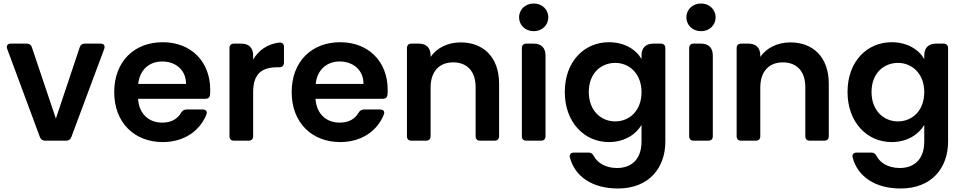

<svg xmlns="http://www.w3.org/2000/svg" viewBox="-20 -803 5501 1096"><path d="M133 -554H41C23 -554 15 -542 21 -524L208 -20C213 -7 224 0 238 0H358C372 0 382 -7 387 -20L575 -524C581 -542 573 -554 554 -554H464C449 -554 439 -547 435 -533L299 -126L162 -533C158 -547 147 -554 133 -554Z M1042 -324H769C778 -407 834 -452 906 -452C980 -452 1042 -406 1042 -324ZM632 -277C632 -102 748 8 909 8C1033 8 1122 -58 1158 -149C1165 -166 1156 -178 1137 -178H1045C1031 -178 1022 -172 1014 -160C995 -126 960 -103 906 -103C833 -103 774 -149 768 -239H1153C1168 -239 1178 -247 1179 -263C1180 -273 1180 -281 1180 -291C1180 -452 1070 -562 909 -562C746 -562 632 -452 632 -277Z M1290 -528V-26C1290 -9 1299 0 1315 0H1399C1416 0 1425 -9 1425 -26V-277C1425 -387 1480 -419 1564 -419H1575C1591 -419 1601 -429 1601 -445V-535C1601 -552 1591 -562 1574 -560C1507 -552 1456 -516 1425 -463V-486C1425 -530 1401 -554 1357 -554H1315C1299 -554 1290 -544 1290 -528Z M2055 -324H1782C1791 -407 1847 -452 1919 -452C1993 -452 2055 -406 2055 -324ZM1645 -277C1645 -102 1761 8 1922 8C2046 8 2135 -58 2171 -149C2178 -166 2169 -178 2150 -178H2058C2044 -178 2035 -172 2027 -160C2008 -126 1973 -103 1919 -103C1846 -103 1787 -149 1781 -239H2166C2181 -239 2191 -247 2192 -263C2193 -273 2193 -281 2193 -291C2193 -452 2083 -562 1922 -562C1759 -562 1645 -452 1645 -277Z M2303 -528V-26C2303 -9 2312 0 2328 0H2412C2429 0 2438 -9 2438 -26V-303C2438 -398 2490 -447 2567 -447C2644 -447 2695 -398 2695 -306V-26C2695 -9 2704 0 2720 0H2803C2820 0 2829 -9 2829 -26V-325C2829 -478 2738 -561 2610 -561C2535 -561 2473 -529 2438 -478V-486C2438 -530 2414 -554 2370 -554H2328C2312 -554 2303 -544 2303 -528Z M2959 -528V-26C2959 -9 2968 0 2984 0H3068C3085 0 3094 -9 3094 -26V-486C3094 -530 3070 -554 3026 -554H2984C2968 -554 2959 -544 2959 -528ZM2943 -704C2943 -660 2978 -625 3027 -625C3075 -625 3110 -660 3110 -704C3110 -748 3075 -783 3027 -783C2978 -783 2943 -748 2943 -704Z M3456 -562C3315 -562 3204 -452 3204 -278C3204 -105 3315 8 3456 8C3546 8 3611 -37 3642 -90V5C3642 109 3582 156 3502 156C3439 156 3391 128 3370 88C3363 75 3355 68 3340 68H3256C3239 68 3229 78 3233 95C3261 205 3362 273 3507 273C3685 273 3778 155 3778 5V-528C3778 -544 3769 -554 3752 -554H3710C3666 -554 3642 -530 3642 -486V-466C3611 -520 3545 -562 3456 -562ZM3492 -444C3572 -444 3642 -383 3642 -277C3642 -170 3572 -110 3492 -110C3411 -110 3341 -171 3341 -278C3341 -385 3411 -444 3492 -444Z M3914 -528V-26C3914 -9 3923 0 3939 0H4023C4040 0 4049 -9 4049 -26V-486C4049 -530 4025 -554 3981 -554H3939C3923 -554 3914 -544 3914 -528ZM3898 -704C3898 -660 3933 -625 3982 -625C4030 -625 4065 -660 4065 -704C4065 -748 4030 -783 3982 -783C3933 -783 3898 -748 3898 -704Z M4185 -528V-26C4185 -9 4194 0 4210 0H4294C4311 0 4320 -9 4320 -26V-303C4320 -398 4372 -447 4449 -447C4526 -447 4577 -398 4577 -306V-26C4577 -9 4586 0 4602 0H4685C4702 0 4711 -9 4711 -26V-325C4711 -478 4620 -561 4492 -561C4417 -561 4355 -529 4320 -478V-486C4320 -530 4296 -554 4252 -554H4210C4194 -554 4185 -544 4185 -528Z M5070 -562C4929 -562 4818 -452 4818 -278C4818 -105 4929 8 5070 8C5160 8 5225 -37 5256 -90V5C5256 109 5196 156 5116 156C5053 156 5005 128 4984 88C4977 75 4969 68 4954 68H4870C4853 68 4843 78 4847 95C4875 205 4976 273 5121 273C5299 273 5392 155 5392 5V-528C5392 -544 5383 -554 5366 -554H5324C5280 -554 5256 -530 5256 -486V-466C5225 -520 5159 -562 5070 -562ZM5106 -444C5186 -444 5256 -383 5256 -277C5256 -170 5186 -110 5106 -110C5025 -110 4955 -171 4955 -278C4955 -385 5025 -444 5106 -444Z"/></svg>

Font: Arvore Sans SemiBold
Style: Regular
Weight: 600
Designer: Jonny Pinhorn (Latin) Dan Schunck (customization for Arvore)
Version: Version 1.000;Glyphs 3.3 (3305)